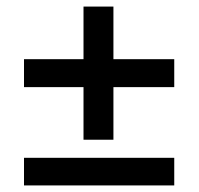

<svg xmlns="http://www.w3.org/2000/svg" viewBox="-20 -594 604 584"><path d="M510 -30H53V-114H510ZM510 -329H325V-169H234V-329H53V-414H234V-574H325V-414H510Z"/></svg>

Font: Hind Mysuru Medium
Style: Regular
Weight: 500
Designer: Manushi Parikh, Hitesh Malaviya
Foundry: Indian Type Foundry
Version: Version 0.703;PS 1.0;hotconv 1.0.86;makeotf.lib2.5.63406